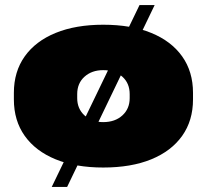

<svg xmlns="http://www.w3.org/2000/svg" viewBox="-20 -651 819 761"><path d="M389 13Q280 13 200.5 -19.5Q121 -52 78 -112.5Q35 -173 35 -257V-283Q35 -367 78 -427.5Q121 -488 200.5 -520.5Q280 -553 389 -553Q500 -553 579.5 -520.5Q659 -488 702 -427.5Q745 -367 745 -283V-257Q745 -173 702 -112.5Q659 -52 579.5 -19.5Q500 13 389 13ZM389 -167Q436 -167 465 -193.5Q494 -220 494 -262V-278Q494 -321 465 -347Q436 -373 389 -373Q344 -373 315 -347Q286 -321 286 -278V-262Q286 -220 315 -193.5Q344 -167 389 -167ZM593 -631 246 90H185L533 -631Z"/></svg>

Font: Pathway Extreme 8pt Thin 12pt Black
Style: Regular
Weight: 900
Version: Version 1.001;gftools[0.9.26]